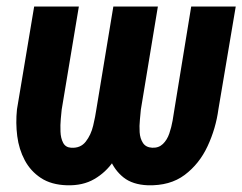

<svg xmlns="http://www.w3.org/2000/svg" viewBox="-20 -548 731 579"><path d="M321.8 -528.3H430.2L377.9 -218.8Q372.6 -177.7 358.9 -136.7Q345.2 -95.7 322.3 -62Q299.3 -28.3 264.6 -8.1Q230 12.2 181.6 10.7Q134.8 9.3 103.5 -11.2Q72.3 -31.7 54.7 -64.7Q37.1 -97.7 32 -137.5Q26.9 -177.2 31.2 -218.3L83 -528.3H217.8L166 -217.3Q165 -208 163.3 -189.5Q161.6 -170.9 162.4 -151.1Q163.1 -131.3 170.4 -117.4Q177.7 -103.5 194.3 -102.5Q222.7 -100.6 238.5 -120.8Q254.4 -141.1 261 -169.2Q267.6 -197.3 270.5 -217.8ZM556.6 -528.3H690.9L638.7 -218.8Q630.9 -160.6 606 -107.2Q581.1 -53.7 536.9 -20.5Q492.7 12.7 425.3 10.7Q379.9 8.8 352.5 -12.9Q325.2 -34.7 311.5 -68.8Q297.9 -103 294.7 -142.3Q291.5 -181.6 295.9 -218.3L348.1 -528.3H456.1L404.8 -217.8Q403.8 -206.1 401.9 -187.3Q399.9 -168.5 401.1 -149.4Q402.3 -130.4 411.1 -116.9Q419.9 -103.5 439 -102.5Q458.5 -101.6 471.2 -113.8Q483.9 -126 490.5 -145.3Q497.1 -164.6 500.5 -184.3Q503.9 -204.1 505.9 -217.8Z"/></svg>

Font: Roboto Condensed
Style: Bold Italic
Weight: 700
Italic angle: -12°
Designer: Christian Robertson
Foundry: Google
Version: Version 3.0